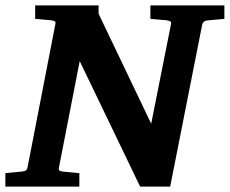

<svg xmlns="http://www.w3.org/2000/svg" viewBox="-34 -691 851 711"><path d="M731.9 -615.2Q717.8 -612.8 714.8 -600.1L596.2 0H484.9L261.2 -464.8L184.1 -69.8Q182.6 -61 187 -58.6Q191.4 -56.2 202.1 -55.2Q210.9 -54.7 220.2 -53.7Q228.5 -52.7 238.5 -51.8Q248.5 -50.8 259.8 -49.8V0H-14.2V-49.8Q-3.4 -50.8 6.6 -51.8Q16.6 -52.7 24.9 -53.7Q34.2 -54.7 43 -55.2Q53.7 -56.2 59.6 -58.6Q65.4 -61 67.9 -70.8L170.9 -601.1Q173.3 -609.9 168 -612.5Q162.6 -615.2 152.8 -616.2Q144 -616.7 134.8 -617.7Q126.5 -618.7 116.5 -619.4Q106.4 -620.1 96.2 -621.1V-670.9H331.1V-640.1L525.9 -232.9L599.1 -601.1Q601.6 -609.9 595.2 -612.5Q588.9 -615.2 580.1 -616.2Q570.8 -616.7 561.5 -617.7Q553.2 -618.7 543 -619.4Q532.7 -620.1 522.9 -621.1V-670.9H796.9V-621.1Z"/></svg>

Font: Charis SIL
Style: Bold Italic
Weight: 700
Italic angle: -11°
Foundry: SIL International
Version: Version 4.112